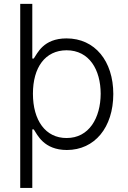

<svg xmlns="http://www.w3.org/2000/svg" viewBox="-20 -747 648 972"><path d="M316.8 -552.6C198.5 -552.6 169.4 -476.2 150.9 -450.6H143.5V-727.3H82.4V204.5H143.5V-92H150.9C169 -65 201.3 12.1 318.5 12.4C459.2 12.1 553.3 -101.2 553.6 -271.3C553.3 -437.9 460.6 -552.6 316.8 -552.6ZM317.1 -48.3C210.6 -47.9 146.7 -137.4 146.7 -272.7C146.7 -405.5 208.5 -492.2 317.1 -492.5C432.5 -492.2 489.3 -393.5 489.7 -272.7C489.3 -150.2 430.8 -47.9 317.1 -48.3Z"/></svg>

Font: TID UI Light
Style: Regular
Weight: 300
Designer: The TID Project Authors
Foundry: Bakken & Bæck
Version: Version 1.001;hotconv 1.0.109;makeotfexe 2.5.65596